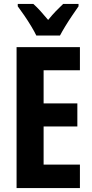

<svg xmlns="http://www.w3.org/2000/svg" viewBox="-20 -953 467 973"><path d="M385 0H64V-714H385V-597H201V-429H372V-312H201V-119H385ZM164 -773Q155 -792 138.5 -819.5Q122 -847 103.5 -874Q85 -901 70 -921V-933H149Q166 -918 185 -897Q204 -876 224 -852Q246 -879 263.5 -897Q281 -915 300 -933H378V-921Q364 -901 346 -874.5Q328 -848 311.5 -821Q295 -794 284 -773Z"/></svg>

Font: Noto Sans Lao UI ExtCond
Style: Bold
Weight: 700
Width: 2
Designer: Monotype Design Team
Foundry: Monotype Imaging Inc.
Version: Version 2.000; ttfautohint (v1.8.4.7-5d5b)